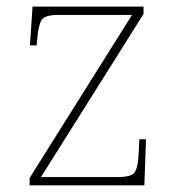

<svg xmlns="http://www.w3.org/2000/svg" viewBox="-20 -556 529 576"><path d="M418 -138.2 413.1 0H68.8V-22L376 -511.2H154.8Q115.7 -511.2 105.7 -497.1Q95.7 -482.9 91.8 -441.9L89.8 -419.9H69.8L77.6 -536.1H410.6V-514.2L103 -24.9H335Q374 -24.9 384 -39.1Q394 -53.2 396 -95.2L397.9 -138.2Z"/></svg>

Font: Koh Santepheap Thin
Style: Regular
Weight: 100
Designer: Danh Hong
Version: Version 2.002; ttfautohint (v1.8.3)